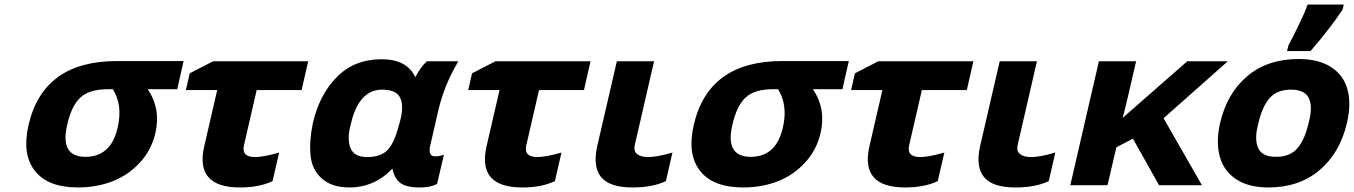

<svg xmlns="http://www.w3.org/2000/svg" viewBox="-20 -816 5966 846"><path d="M483 -20Q410 10 324 10Q190 10 133 -64Q76 -138 106 -266Q171 -547 495 -547H789L761 -423H631Q689 -338 665 -231Q648 -157 599 -102.5Q550 -48 483 -20ZM477 -423H456Q374 -423 334.5 -386.5Q295 -350 276 -266Q243 -125 357 -125Q470 -125 499 -256Q521 -354 477 -423Z M1177 -16Q1119 10 1037 10Q838 10 880 -172L937 -419H799L816 -493L919 -546H1338L1309 -419H1111L1055 -176Q1043 -124 1104 -124Q1138 -124 1200 -141L1210 -144L1181 -18Z M1664 -421Q1561 -421 1526 -270Q1508 -205 1524 -164.5Q1540 -124 1597 -124Q1660 -124 1689.5 -157Q1719 -190 1738 -266L1740 -272Q1761 -344 1744.5 -382.5Q1728 -421 1664 -421ZM1902 -4Q1876 10 1828 10Q1771 10 1744.5 -9.5Q1718 -29 1709 -73Q1630 10 1519 10Q1443 10 1399 -28.5Q1355 -67 1348.5 -129.5Q1342 -192 1358 -271Q1387 -399 1464.5 -477Q1542 -555 1661 -555Q1773 -555 1810 -476Q1833 -520 1858 -543L1862 -546H1999L1994 -536Q1936 -437 1910 -324L1876 -176Q1865 -127 1897 -127Q1912 -127 1925 -131L1936 -134L1906 -6Z M2421 -16Q2363 10 2281 10Q2082 10 2124 -172L2181 -419H2043L2060 -493L2163 -546H2582L2553 -419H2355L2299 -176Q2287 -124 2348 -124Q2382 -124 2444 -141L2454 -144L2425 -18Z M2910 -16Q2852 10 2767 10Q2666 10 2628.5 -36Q2591 -82 2612 -174L2698 -546H2862L2777 -177Q2771 -151 2787 -137.5Q2803 -124 2837 -124Q2873 -124 2933 -141L2943 -144L2914 -18Z M3414 -20Q3341 10 3255 10Q3121 10 3064 -64Q3007 -138 3037 -266Q3102 -547 3426 -547H3720L3692 -423H3562Q3620 -338 3596 -231Q3579 -157 3530 -102.5Q3481 -48 3414 -20ZM3408 -423H3387Q3305 -423 3265.5 -386.5Q3226 -350 3207 -266Q3174 -125 3288 -125Q3401 -125 3430 -256Q3452 -354 3408 -423Z M4108 -16Q4050 10 3968 10Q3769 10 3811 -172L3868 -419H3730L3747 -493L3850 -546H4269L4240 -419H4042L3986 -176Q3974 -124 4035 -124Q4069 -124 4131 -141L4141 -144L4112 -18Z M4597 -16Q4539 10 4454 10Q4353 10 4315.5 -36Q4278 -82 4299 -174L4385 -546H4549L4464 -177Q4458 -151 4474 -137.5Q4490 -124 4524 -124Q4560 -124 4620 -141L4630 -144L4601 -18Z M4932 -316 4926 -296Q4971 -336 5208 -543L5211 -546H5390L5107 -295L5276 0H5087L4972 -205L4899 -167L4860 0H4696L4822 -546H4986L4951 -395Z M5746 -274Q5765 -342 5748 -381.5Q5731 -421 5669 -421Q5607 -421 5574.5 -384Q5542 -347 5525 -274Q5506 -206 5523 -165.5Q5540 -125 5602 -125Q5664 -125 5696.5 -162.5Q5729 -200 5746 -274ZM5355 -125Q5337 -191 5356 -274Q5387 -406 5476.5 -481Q5566 -556 5702 -556Q5790 -556 5845 -520.5Q5900 -485 5917 -423Q5935 -359 5915 -274Q5884 -142 5794 -66Q5704 10 5569 10Q5481 10 5426.5 -26.5Q5372 -63 5355 -125ZM5657 -615V-616Q5673 -645 5700.5 -701.5Q5728 -758 5739 -789L5742 -796H5901L5896 -775V-774Q5844 -695 5758 -595L5754 -591H5651Z"/></svg>

Font: Passageway
Style: BdIt
Weight: 700
Foundry: Ascender Corporation
Version: Version 1.11